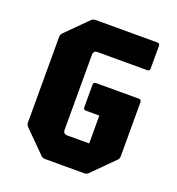

<svg xmlns="http://www.w3.org/2000/svg" viewBox="-123 -766 796 865"><g transform="rotate(20 275.0 -333.0)"><path d="M188.5 0Q176.5 0 168.5 -8.5L68.5 -108.5Q60 -116.5 60 -128.5V-538.5Q60 -550 68.5 -558.5L168.5 -658.5Q176.5 -666.5 188.5 -666.5H484Q496.5 -666.5 496.5 -654V-546Q496.5 -533.5 484 -533.5H243.5Q236.5 -533.5 231.5 -528.5Q226.5 -523.5 226.5 -516.5V-151Q226.5 -144 231.5 -139Q236.5 -134 243.5 -134H351.5V-267.5H287.5Q275 -267.5 275 -280V-387.5Q275 -400 287.5 -400H492.5Q505 -400 505 -387.5V-128.5Q505 -116.5 496.5 -108.5L396.5 -8.5Q388.5 0 376.5 0Z"/></g></svg>

Font: Jaro
Style: Regular
Weight: 400
Designer: Agyei Archer, Celine Hurka, Mirko Velimirović
Version: Version 1.000